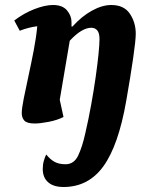

<svg xmlns="http://www.w3.org/2000/svg" viewBox="-20 -482 599 768"><path d="M378 -325Q378 -350 369 -360.5Q360 -371 345 -371Q327 -371 305.5 -358.5Q284 -346 259 -319L219 -83L234 -14Q208 -1 174 5.5Q140 12 119 12Q88 12 77.5 0.5Q67 -11 67 -29Q67 -48 75 -88Q83 -128 94 -178.5Q105 -229 115 -281Q125 -333 129 -377Q95 -373 59 -359L37 -400Q75 -429 117.5 -445.5Q160 -462 192 -462Q230 -462 248 -440.5Q266 -419 266 -394Q266 -389 266 -385.5Q266 -382 266 -376H270Q307 -417 348 -439.5Q389 -462 425 -462Q476 -462 499.5 -427Q523 -392 523 -347Q523 -321 512.5 -248.5Q502 -176 485 -79Q454 99 394 182.5Q334 266 234 266Q194 266 172.5 247Q151 228 151 194Q151 176 155.5 160.5Q160 145 165 136Q181 156 198.5 165.5Q216 175 242 175Q276 175 292.5 140.5Q309 106 321 52Q334 -4 344.5 -62Q355 -120 362.5 -172.5Q370 -225 374 -265Q378 -305 378 -325Z"/></svg>

Font: Petrona ExtraBold
Style: Italic
Weight: 800
Italic angle: -9°
Designer: Ringo R. Seeber
Foundry: Ringo R. Seeber
Version: Version 2.001; ttfautohint (v1.8.3)